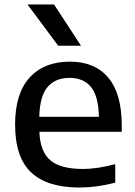

<svg xmlns="http://www.w3.org/2000/svg" viewBox="-20 -828 604 858"><path d="M334.5 10Q191.5 10 119.5 -57.2Q47.5 -124.5 47.5 -271.5Q47.5 -410 112.2 -481.2Q177 -552.5 292 -552.5Q404 -552.5 464 -480.8Q524 -409 524 -268.5V-239H156Q159.5 -149.5 205.5 -111.2Q251.5 -73 349.5 -73Q383 -73 419.8 -78.5Q456.5 -84 495 -94.5V-11.5Q451.5 -0.5 412.2 4.8Q373 10 334.5 10ZM290.5 -480Q228 -480 193 -439.8Q158 -399.5 155.5 -306H422Q420 -399 386.5 -439.5Q353 -480 290.5 -480ZM240 -623.5 103 -808H221.5L342 -623.5Z"/></svg>

Font: Encode Sans SemiExpanded SemiExpanded Medium
Style: Regular
Weight: 500
Width: 6
Designer: Multiple Designers
Foundry: Impallari Type
Version: Version 3.000; ttfautohint (v1.8.3) -l 8 -r 50 -G 200 -x 14 